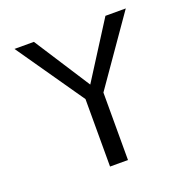

<svg xmlns="http://www.w3.org/2000/svg" viewBox="-129 -849 961 976"><g transform="rotate(-20 351.5 -361.0)"><path d="M351 -423 156 -725H51L303 -362V3H400V-362L653 -725H543Z"/></g></svg>

Font: Sawarabi Gothic
Style: Regular
Weight: 400
Designer: mshio (mshio@users.sourceforge.jp)
Version: Version 20141215